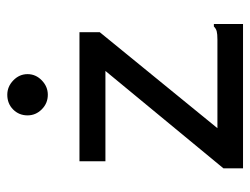

<svg xmlns="http://www.w3.org/2000/svg" viewBox="-102 -602 703 540"><g transform="rotate(-90 250.0 -331.5)"><path d="M47 -55 321 -387H67V-460H430V-403L160 -72H409Q425 -72 432.5 -74Q440 -76 446 -82H453V0H47ZM254 -549Q230 -549 213 -566Q196 -583 196 -606Q196 -630 212.5 -646.5Q229 -663 254 -663Q277 -663 294.5 -646Q312 -629 312 -606Q312 -583 294.5 -566Q277 -549 254 -549Z"/></g></svg>

Font: Inconsolata Medium
Style: Regular
Weight: 500
Monospace: yes
Designer: Raph Levien, Cyreal, Brenton Simpson
Foundry: Raph Levien, Cyreal, Google
Version: Version 3.001; ttfautohint (v1.8.2.53-6de2)